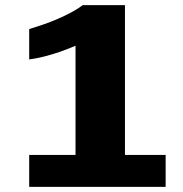

<svg xmlns="http://www.w3.org/2000/svg" viewBox="-20 -731 715 751"><path d="M94.2 0V-125H275.4V-552.2Q249 -540.5 217 -529.3Q185.1 -518.1 153.1 -510Q121.1 -502 94.2 -498.5V-617.2Q119.6 -625 148.2 -634.8Q176.8 -644.5 205.6 -657Q234.4 -669.4 259.8 -683.1Q285.2 -696.8 303.7 -710.9H468.8V-125H627.9V0Z"/></svg>

Font: Comme ExtraBold
Style: Regular
Weight: 800
Version: Version 1.000;gftools[0.9.27]